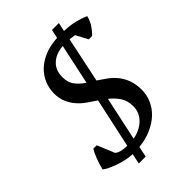

<svg xmlns="http://www.w3.org/2000/svg" viewBox="-243 -857 1023 1023"><g transform="rotate(-45 268.5 -345.0)"><path d="M371 -167Q371 -209 351.5 -238Q332 -267 303 -290L250 -43Q274 -47 295.5 -57Q317 -67 334 -82.5Q351 -98 361 -119Q371 -140 371 -167ZM213 -543Q213 -502 233 -476.5Q253 -451 283 -431L332 -659Q278 -655 245.5 -625Q213 -595 213 -543ZM188 12Q162 11 135.5 5Q109 -1 86 -9.5Q63 -18 44.5 -27Q26 -36 17 -44Q25 -77 36.5 -107Q48 -137 60 -157H86L126 -60Q145 -41 199 -40L260 -321Q234 -338 209 -355.5Q184 -373 164.5 -395.5Q145 -418 132.5 -446.5Q120 -475 120 -514Q120 -550 134 -584.5Q148 -619 175.5 -646Q203 -673 244.5 -690.5Q286 -708 341 -711L352 -760H404L393 -711Q442 -709 477 -700Q512 -691 537 -679Q528 -646 512 -623.5Q496 -601 481 -586H455L419 -654Q411 -655 402 -656Q393 -657 383 -659L329 -402Q353 -386 377.5 -368.5Q402 -351 421.5 -327Q441 -303 453 -271Q465 -239 465 -196Q465 -157 449.5 -122Q434 -87 405 -59.5Q376 -32 334 -13.5Q292 5 240 10L228 70H176Z"/></g></svg>

Font: PTSerif
Style: Italic
Weight: 400
Italic angle: -12°
Designer: A.Korolkova, O.Umpeleva, V.Yefimov
Foundry: ParaType Ltd
Version: Version 1.000W OFL; ttfautohint (v1.2) -l 8 -r 50 -G 200 -x 